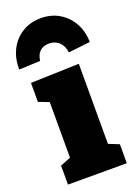

<svg xmlns="http://www.w3.org/2000/svg" viewBox="-166 -886 684 951"><g transform="rotate(-20 176.5 -410.5)"><path d="M331 -100V0H21V-100L76 -122V-415L21 -436V-536L276 -544V-122ZM176 -821Q230 -821 272 -796Q314 -771 338.5 -727.5Q363 -684 364 -627L249 -614Q245 -649 224 -669Q203 -689 171 -689Q140 -689 122 -671.5Q104 -654 101 -623L-11 -618Q-12 -677 11.5 -723Q35 -769 78 -795Q121 -821 176 -821Z"/></g></svg>

Font: Bitter Black
Style: Regular
Weight: 900
Designer: Sol Matas, and Bitter project Authors
Foundry: Sol Matas
Version: Version 2.001